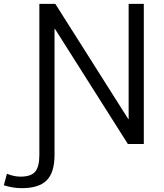

<svg xmlns="http://www.w3.org/2000/svg" viewBox="-120 -750 854 1000"><path d="M164 -600V57Q164 148 123.5 189Q83 230 -7 230Q-52 230 -100 215L-84 155Q-47 170 -13 170Q41 170 63 144.5Q85 119 85 57V-730H168L548 -130H550V-730H629V0H546L166 -600Z"/></svg>

Font: M PLUS 1p
Style: Regular
Weight: 400
Version: Version 1.062